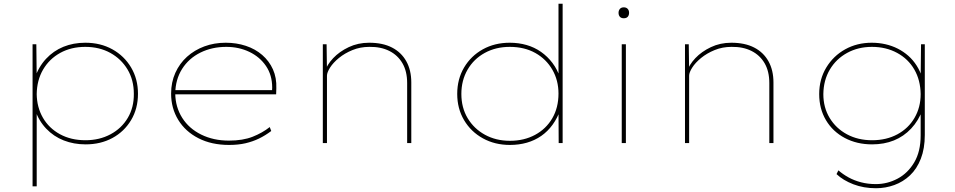

<svg xmlns="http://www.w3.org/2000/svg" viewBox="-20 -760 5076 1020"><path d="M153 230V-525H173L175 -345L164 -343Q185 -405 224.5 -447.5Q264 -490 317 -511.5Q370 -533 433 -533Q514 -533 577 -498Q640 -463 676.5 -401.5Q713 -340 713 -262Q713 -183 676.5 -122Q640 -61 577.5 -27Q515 7 435 7Q372 7 318.5 -14Q265 -35 225.5 -76.5Q186 -118 166 -177L175 -176V230ZM434 -15Q508 -15 567 -46.5Q626 -78 659 -134Q692 -190 691 -262Q691 -335 657.5 -391Q624 -447 566 -479Q508 -511 433 -511Q358 -511 300 -479Q242 -447 209 -390.5Q176 -334 175 -260Q176 -190 208 -134.5Q240 -79 298.5 -47Q357 -15 434 -15Z M1197 10Q1104 10 1034.5 -25.5Q965 -61 927 -123Q889 -185 889 -263Q889 -323 911.5 -373Q934 -423 973.5 -458.5Q1013 -494 1065.5 -513.5Q1118 -533 1179 -533Q1236 -533 1286 -516.5Q1336 -500 1373 -468Q1410 -436 1430 -391.5Q1450 -347 1448 -291L1447 -259H901V-281H1436L1425 -270L1426 -295Q1426 -361 1393 -409.5Q1360 -458 1304.5 -484.5Q1249 -511 1182 -511Q1106 -511 1044.5 -480.5Q983 -450 947.5 -394Q912 -338 911 -263Q912 -191 948 -134Q984 -77 1049 -45Q1114 -13 1196 -13Q1270 -13 1322 -33.5Q1374 -54 1413 -85L1421 -64Q1389 -40 1356 -24Q1323 -8 1284.5 1Q1246 10 1197 10Z M1695 0V-525H1715L1717 -382L1705 -378Q1717 -416 1750 -451Q1783 -486 1832.5 -509.5Q1882 -533 1941 -533Q2013 -533 2062.5 -507.5Q2112 -482 2138.5 -434.5Q2165 -387 2165 -322V0H2143V-319Q2143 -381 2118 -424Q2093 -467 2048 -489.5Q2003 -512 1942 -511Q1894 -511 1852.5 -494Q1811 -477 1780.5 -452Q1750 -427 1733.5 -401Q1717 -375 1717 -358V0H1707Q1705 0 1702 0Q1699 0 1695 0Z M2689 10Q2609 10 2545.5 -25Q2482 -60 2445.5 -121.5Q2409 -183 2409 -261Q2409 -340 2445.5 -401.5Q2482 -463 2545 -498Q2608 -533 2688 -533Q2735 -533 2777 -521Q2819 -509 2854 -484.5Q2889 -460 2915 -425.5Q2941 -391 2956 -346L2947 -347V-740H2969V0H2948L2947 -178L2958 -180Q2942 -134 2916 -98Q2890 -62 2855.5 -38Q2821 -14 2779 -2Q2737 10 2689 10ZM2689 -12Q2764 -12 2822.5 -43.5Q2881 -75 2914 -131.5Q2947 -188 2947 -263Q2947 -333 2914.5 -389.5Q2882 -446 2824 -478.5Q2766 -511 2688 -511Q2614 -511 2555.5 -479Q2497 -447 2464 -390Q2431 -333 2431 -261Q2431 -188 2464.5 -132Q2498 -76 2556.5 -44Q2615 -12 2689 -12Z M3283 0V-525H3305V0ZM3294 -663Q3280 -663 3273 -671Q3266 -679 3266 -692Q3266 -704 3273 -712.5Q3280 -721 3294 -721Q3307 -721 3314.5 -713Q3322 -705 3322 -692Q3322 -679 3315 -671Q3308 -663 3294 -663Z M3619 0V-525H3639L3641 -382L3629 -378Q3641 -416 3674 -451Q3707 -486 3756.5 -509.5Q3806 -533 3865 -533Q3937 -533 3986.5 -507.5Q4036 -482 4062.5 -434.5Q4089 -387 4089 -322V0H4067V-319Q4067 -381 4042 -424Q4017 -467 3972 -489.5Q3927 -512 3866 -511Q3818 -511 3776.5 -494Q3735 -477 3704.5 -452Q3674 -427 3657.5 -401Q3641 -375 3641 -358V0H3631Q3629 0 3626 0Q3623 0 3619 0Z M4634 240Q4568 240 4513.5 219Q4459 198 4424 165L4434 145Q4458 166 4488 182.5Q4518 199 4554.5 208.5Q4591 218 4633 218Q4694 218 4748.5 189Q4803 160 4837 102.5Q4871 45 4871 -41V-178L4882 -179Q4860 -119 4820.5 -77Q4781 -35 4729 -14Q4677 7 4613 7Q4532 7 4468 -27Q4404 -61 4368 -121.5Q4332 -182 4332 -260Q4332 -339 4369.5 -401Q4407 -463 4470 -498Q4533 -533 4611 -533Q4649 -533 4684 -525Q4719 -517 4749.5 -501.5Q4780 -486 4805.5 -463.5Q4831 -441 4850 -411Q4869 -381 4880 -345L4871 -347L4873 -525H4893V-43Q4893 29 4872 83Q4851 137 4814.5 171.5Q4778 206 4731 223Q4684 240 4634 240ZM4613 -15Q4689 -15 4747.5 -46.5Q4806 -78 4838.5 -134Q4871 -190 4871 -260Q4870 -334 4837.5 -390.5Q4805 -447 4746 -479Q4687 -511 4612 -511Q4539 -511 4480.5 -479Q4422 -447 4388.5 -390.5Q4355 -334 4354 -260Q4354 -189 4387.5 -133.5Q4421 -78 4479.5 -46.5Q4538 -15 4613 -15Z"/></svg>

Font: Lexend Giga Thin
Style: Regular
Weight: 250
Version: Version 1.007